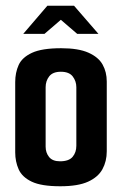

<svg xmlns="http://www.w3.org/2000/svg" viewBox="-20 -644 425 669"><path d="M190 5Q124 5 90.5 -11Q57 -27 45 -54Q33 -81 33 -113V-358Q33 -391 45 -417.5Q57 -444 91.5 -460Q126 -476 193 -476Q253 -476 288 -460.5Q323 -445 337.5 -419Q352 -393 352 -360V-117Q352 -82 337 -54.5Q322 -27 287 -11Q252 5 190 5ZM189 -82Q220 -82 233 -97.5Q246 -113 246 -136V-340Q246 -361 233.5 -377.5Q221 -394 192 -394Q164 -394 151.5 -378Q139 -362 139 -340V-133Q139 -112 151 -97Q163 -82 189 -82ZM61 -526 145 -624H238L323 -526H249L192 -575L135 -526Z"/></svg>

Font: Smooch Sans Thin
Style: Bold
Weight: 700
Version: Version 1.010